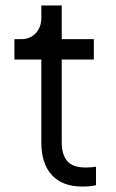

<svg xmlns="http://www.w3.org/2000/svg" viewBox="-20 -680 428 706"><path d="M132 -156V-461H33V-536H58Q91 -536 111.5 -558Q132 -580 132 -615V-660H207V-536H325V-461H207V-156Q207 -112 227 -88Q247 -64 295 -64Q317 -64 333 -67V1Q313 6 282 6Q210 6 171 -36Q132 -78 132 -156Z"/></svg>

Font: Evergrow Sans 
Style: Regular
Weight: 400
Foundry: 10Web
Version: Version 1.000